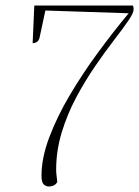

<svg xmlns="http://www.w3.org/2000/svg" viewBox="-20 -661 503 694"><path d="M156 13Q146 13 138 5.5Q130 -2 130 -26Q130 -90 158 -164.5Q186 -239 232.5 -317.5Q279 -396 334.5 -471.5Q390 -547 445 -613L144 -623L123 -525Q119 -506 98 -505L104 -641H460Q463 -637 463 -627Q463 -614 443 -585Q423 -556 391 -514.5Q359 -473 323 -420.5Q287 -368 255 -308Q223 -248 203 -182Q183 -116 183 -48Q183 -36 184.5 -25.5Q186 -15 187 -3Q178 13 156 13Z"/></svg>

Font: Petrona Thin
Style: Italic
Weight: 100
Italic angle: -9°
Designer: Ringo R. Seeber
Foundry: Ringo R. Seeber
Version: Version 2.001; ttfautohint (v1.8.3)